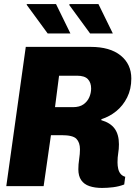

<svg xmlns="http://www.w3.org/2000/svg" viewBox="-20 -917 667 946"><path d="M483 9Q447 9 420.5 0Q394 -9 380 -29.5Q366 -50 366 -83Q366 -107 370 -133Q374 -159 374 -181Q374 -215 356.5 -233Q339 -251 284 -251H231L195 0H11L107 -686H427Q522 -686 574.5 -643.5Q627 -601 627 -530Q627 -478 606.5 -437Q586 -396 552.5 -369Q519 -342 480 -330L479 -325Q524 -312 545 -283Q566 -254 566 -206Q566 -183 562.5 -162.5Q559 -142 559 -117Q559 -100 562.5 -85Q566 -70 574.5 -60Q583 -50 597 -46L592 -8Q566 2 537.5 5.5Q509 9 483 9ZM251 -389H339Q372 -389 391.5 -403Q411 -417 420 -438Q429 -459 429 -481Q429 -510 413 -527Q397 -544 359 -544H271ZM424 -752 320 -894 326 -897H465L536 -752ZM215 -752 111 -894 113 -897H256L327 -752Z"/></svg>

Font: Chivo Mono Medium ExtraBold
Style: Italic
Weight: 800
Italic angle: -8.05°
Monospace: yes
Version: Version 1.008